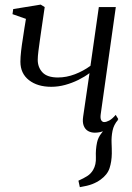

<svg xmlns="http://www.w3.org/2000/svg" viewBox="-20 -552 558 814"><path d="M318.5 241.5 312.5 214Q335 204 350.2 194.2Q365.5 184.5 375 168Q388 146 386.5 114Q385 82 391.5 51.5Q396 30.5 410 13Q424 -4.5 432 -15.5L480.5 -44Q462 -23 457 2.8Q452 28.5 453 52.5Q453.5 64.5 453.8 76.5Q454 88.5 454 99Q453.5 133 444.5 160.8Q435.5 188.5 406.5 209.5Q390.5 221 371.2 228.5Q352 236 318.5 241.5ZM169.5 -522 155 -423Q152.5 -405 149 -381Q145.5 -357 142.8 -334.8Q140 -312.5 140 -298.5Q140 -266.5 160.2 -245Q180.5 -223.5 225.5 -223.5Q261.5 -223.5 297.5 -237.2Q333.5 -251 363.5 -273L399 -522H471L407 -68Q404.5 -50 409.2 -42.2Q414 -34.5 421.5 -34.5Q431 -34.5 443.5 -41.2Q456 -48 470.5 -65L481.5 -47Q473 -34.5 458.5 -21.2Q444 -8 424.5 1.2Q405 10.5 382 10.5Q366 10.5 353.5 3.5Q341 -3.5 335 -18.8Q329 -34 332.5 -57.5L359.5 -242Q339 -226.5 312.2 -213.2Q285.5 -200 256.2 -192Q227 -184 197.5 -184Q139 -184 102.8 -212.2Q66.5 -240.5 66.5 -290.5Q66.5 -309.5 69.5 -335.8Q72.5 -362 76.8 -388Q81 -414 83.5 -432.5L90 -472L33 -492L36 -513.5L152.5 -532.5Z"/></svg>

Font: Merriweather 96pt Light
Style: Italic
Weight: 300
Italic angle: -7.8°
Version: Version 2.101